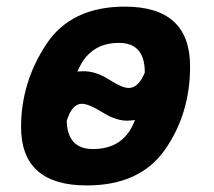

<svg xmlns="http://www.w3.org/2000/svg" viewBox="-20 -547 650 582"><path d="M243.2 15.1Q43.9 15.1 43.9 -162.1Q43.9 -296.4 119.4 -411.6Q194.8 -526.9 358.4 -526.9Q556.2 -526.9 556.2 -345.7Q556.2 -202.1 480.2 -93.5Q404.3 15.1 243.2 15.1ZM261.7 -95.2Q352.1 -95.2 385.5 -174.3Q418.9 -253.4 418.9 -328.1Q418.9 -417 340.3 -417Q254.4 -417 218.3 -338.1Q182.1 -259.3 182.1 -186Q182.1 -95.2 261.7 -95.2ZM182.1 -180.2H95.7Q124.5 -331.1 232.9 -331.1Q271.5 -331.1 310.8 -305.7Q350.1 -280.3 370.1 -280.3Q401.4 -280.3 420.9 -332H504.9Q472.7 -181.2 364.7 -181.2Q331.1 -181.2 290 -206.8Q249 -232.4 228 -232.4Q198.2 -232.4 182.1 -180.2Z"/></svg>

Font: Cadman
Style: Bold Italic
Weight: 700
Italic angle: -12°
Designer: Paul James MIller
Foundry: High-Logic / Made with FontCreator
Version: Version 2.114;March 28, 2021;FontCreator 13.0.0.2683 64-bit